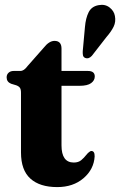

<svg xmlns="http://www.w3.org/2000/svg" viewBox="-20 -751 489 782"><path d="M46.5 -403.5 25 -410Q7 -417.5 7 -436Q7 -447.5 15 -454.8Q23 -462 35.5 -462H62.5Q70.5 -462 77.5 -466.8Q84.5 -471.5 94 -484L158 -556.5Q180 -584.5 202 -584.5Q230.5 -584.5 230.5 -553V-462H338Q366 -462 366 -439.5Q366 -423.5 351.2 -412.5Q336.5 -401.5 303.5 -401.5H230.5V-159Q230.5 -89 280.5 -89Q299.5 -89 311 -98.8Q322.5 -108.5 331.2 -119.8Q340 -131 350 -136Q366 -137.5 365.5 -114Q362.5 -61.5 320.2 -25.2Q278 11 213 11Q142 11 103.8 -23.5Q65.5 -58 65.5 -130V-373Q65.5 -387 61.2 -393.2Q57 -399.5 46.5 -403.5ZM326 -641Q329 -677 341 -701Q353 -725 381.5 -730Q407.5 -735 426 -720.8Q444.5 -706.5 448 -686Q452.5 -662.5 443 -642.8Q433.5 -623 413.5 -600L354 -523.5Q340.5 -509 326 -515.5Q319 -519 317.8 -526.5Q316.5 -534 317 -542.5Z"/></svg>

Font: Fraunces 72pt Soft
Style: Bold
Weight: 700
Version: Version 1.000;[b76b70a41]